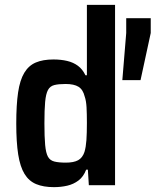

<svg xmlns="http://www.w3.org/2000/svg" viewBox="-20 -763 641 791"><path d="M202 8Q159 8 129 -4.5Q99 -17 81 -46.5Q63 -76 55 -126.5Q47 -177 47 -254Q47 -331 54.5 -382Q62 -433 80 -463Q98 -493 127.5 -505.5Q157 -518 200 -518Q231 -518 256.5 -512Q282 -506 301 -492Q320 -478 332 -453H338V-743H454V0H346L342 -64H335Q324 -35 303.5 -19.5Q283 -4 257 2Q231 8 202 8ZM251 -93Q284 -93 302 -103Q320 -113 328 -137Q334 -157 336 -185.5Q338 -214 338 -257Q338 -295 336.5 -321.5Q335 -348 329 -365Q322 -394 303.5 -405.5Q285 -417 250 -417Q221 -417 203.5 -412.5Q186 -408 177.5 -392Q169 -376 166 -343.5Q163 -311 163 -255Q163 -199 166 -166Q169 -133 177.5 -117.5Q186 -102 204 -97.5Q222 -93 251 -93ZM484 -433 500 -627V-688H601V-627L559 -433Z"/></svg>

Font: Saira SemiCondensed SemiBold
Style: Regular
Weight: 600
Width: 4
Designer: Hector Gatti with collaboration of the Omnibus-Type team
Foundry: Omnibus-Type
Version: Version 1.101